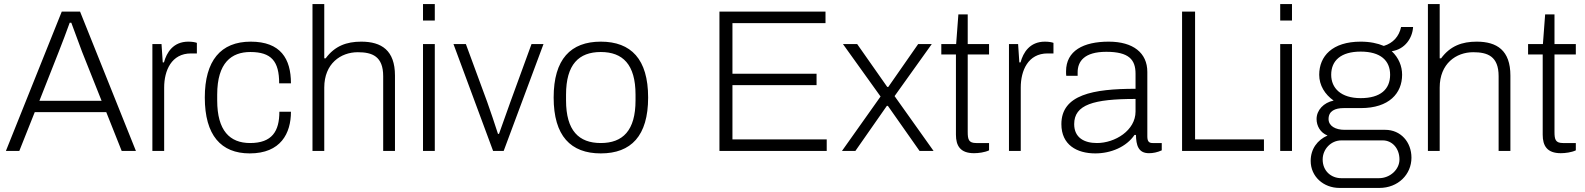

<svg xmlns="http://www.w3.org/2000/svg" viewBox="-20 -743 7802 945"><path d="M9 0H75L151 -191H503L579 0H649L374 -686H284ZM174 -247 269 -488C285 -527 309 -593 323 -631H331C349 -581 376 -509 384 -488L480 -247Z M730 0H788V-312C788 -396 824 -480 920 -480H949V-532C942 -535 926 -538 907 -538C832 -538 800 -484 787 -436H781L775 -526H730Z M1209 12C1362 12 1412 -87 1412 -193H1355C1355 -97 1319 -39 1211 -39C1111 -39 1049 -100 1049 -249V-277C1049 -435 1120 -487 1212 -487C1316 -487 1354 -441 1354 -333H1412C1412 -454 1361 -538 1214 -538C1066 -538 988 -444 988 -263C988 -77 1068 12 1209 12Z M1518 0H1576V-312C1576 -430 1657 -486 1741 -486C1812 -486 1866 -466 1866 -368V0H1924V-371C1924 -495 1858 -538 1758 -538C1686 -538 1628 -517 1583 -456H1576V-723H1518Z M2062 -642H2120V-723H2062ZM2062 0H2120V-526H2062Z M2407 0H2459L2655 -526H2596L2492 -241C2477 -199 2451 -127 2436 -84H2431C2417 -127 2393 -200 2378 -241L2273 -526H2212Z M2937 12C3086 12 3170 -74 3170 -263C3170 -452 3086 -538 2937 -538C2789 -538 2705 -452 2705 -263C2705 -74 2789 12 2937 12ZM2937 -39C2829 -39 2766 -100 2766 -249V-277C2766 -426 2829 -487 2937 -487C3045 -487 3108 -426 3108 -277V-249C3108 -100 3045 -39 2937 -39Z M3521 0H4049V-57H3585V-324H3999V-380H3585V-629H4043V-686H3521Z M4124 0H4190L4345 -222H4350L4506 0H4575L4383 -270L4566 -526H4499L4352 -315H4347L4199 -526H4129L4314 -268Z M4774 11C4796 11 4827 7 4848 -3V-39H4785C4748 -39 4743 -56 4743 -94V-475H4848V-526H4743V-672H4697L4686 -526H4613V-475H4685V-80C4685 -26 4706 11 4774 11Z M4946 0H5004V-312C5004 -396 5040 -480 5136 -480H5165V-532C5158 -535 5142 -538 5123 -538C5048 -538 5016 -484 5003 -436H4997L4991 -526H4946Z M5371 12C5448 12 5524 -20 5564 -79H5571C5572 -29 5582 11 5635 11C5655 11 5676 7 5698 -3V-39H5653C5635 -39 5627 -47 5627 -72V-389C5627 -483 5557 -538 5437 -538C5312 -538 5227 -493 5227 -392C5227 -383 5227 -376 5228 -370H5284V-387C5284 -441 5317 -488 5425 -488C5537 -488 5569 -449 5569 -380V-306C5360 -306 5204 -277 5204 -132C5204 -30 5280 12 5371 12ZM5379 -39C5317 -39 5267 -65 5267 -132C5267 -228 5362 -256 5569 -256V-194C5569 -101 5468 -39 5379 -39Z M5798 0H6201V-57H5862V-686H5798Z M6281 -642H6339V-723H6281ZM6281 0H6339V-526H6281Z M6573 182H6769C6861 182 6927 116 6927 33C6927 -44 6874 -104 6798 -104H6598C6553 -104 6519 -123 6519 -157C6519 -197 6551 -211 6594 -211H6678C6817 -211 6881 -284 6881 -375C6881 -418 6864 -459 6830 -491C6895 -500 6932 -556 6935 -610H6876C6866 -564 6837 -531 6791 -517C6760 -530 6723 -538 6677 -538C6537 -538 6473 -466 6473 -375C6473 -323 6501 -278 6544 -248C6495 -238 6460 -201 6460 -157C6460 -124 6478 -90 6514 -76C6464 -54 6431 -10 6431 49C6431 126 6494 182 6573 182ZM6677 -260C6580 -260 6532 -309 6532 -375C6532 -445 6580 -489 6677 -489C6775 -489 6822 -445 6822 -375C6822 -304 6775 -260 6677 -260ZM6582 134C6531 134 6490 98 6490 42C6490 -9 6531 -52 6582 -52H6786C6831 -52 6868 -14 6868 42C6868 91 6822 134 6767 134Z M7008 0H7066V-312C7066 -430 7147 -486 7231 -486C7302 -486 7356 -466 7356 -368V0H7414V-371C7414 -495 7348 -538 7248 -538C7176 -538 7118 -517 7073 -456H7066V-723H7008Z M7662 11C7684 11 7715 7 7736 -3V-39H7673C7636 -39 7631 -56 7631 -94V-475H7736V-526H7631V-672H7585L7574 -526H7501V-475H7573V-80C7573 -26 7594 11 7662 11Z"/></svg>

Font: Archivo ExtraLight
Style: Regular
Weight: 200
Designer: Hector Gatti
Foundry: Omnibus-Type
Version: Version 2.001